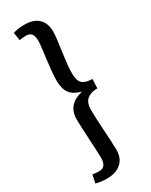

<svg xmlns="http://www.w3.org/2000/svg" viewBox="-264 -874 907 1153"><g transform="rotate(-30 189.5 -297.5)"><path d="M326 -272Q278 -271 253 -249Q228 -227 228 -177Q228 -149 230 -110.5Q232 -72 234.5 -32Q237 8 239 44.5Q241 81 241 105Q241 163 205 195Q169 227 106 227Q88 227 67 224.5Q46 222 30 217L42 161Q55 163 66.5 164Q78 165 88 165Q137 165 137 100Q137 79 135 43Q133 7 131 -33.5Q129 -74 127 -110.5Q125 -147 125 -171Q125 -225 153.5 -256.5Q182 -288 236 -301Q183 -315 160 -346Q137 -377 137 -434Q137 -462 140.5 -499.5Q144 -537 149 -576Q154 -615 158 -647Q162 -679 162 -695Q162 -730 150 -745Q138 -760 112 -760Q101 -760 89 -759Q77 -758 67 -756L58 -811Q77 -817 98 -819.5Q119 -822 138 -822Q201 -822 234 -790Q267 -758 267 -701Q267 -677 262.5 -642Q258 -607 252.5 -568Q247 -529 243 -492Q239 -455 239 -427Q239 -375 259.5 -355.5Q280 -336 329 -335Z"/></g></svg>

Font: Literata 12pt Medium
Style: Italic
Weight: 500
Italic angle: -2°
Designer: Latin by Veronika Burian and Jose Scaglione. Greek by Irene Vlachou. Cyrillic by Vera Evstafieva
Foundry: TypeTogether
Version: Version 3.002